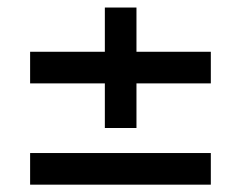

<svg xmlns="http://www.w3.org/2000/svg" viewBox="-20 -560 640 510"><path d="M342.5 -220H258.5V-338.5H60V-422.5H258.5V-540H342.5V-422.5H540V-338.5H342.5ZM540 -69.5H60V-153.5H540Z"/></svg>

Font: Hauora SemiBold
Style: Regular
Weight: 600
Designer: Wayne Shih
Foundry: WCYS
Version: Version 1.001